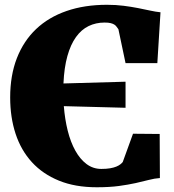

<svg xmlns="http://www.w3.org/2000/svg" viewBox="-20 -771 727 802"><path d="M22.5 -363.8Q22.5 -456.1 50.5 -528.1Q78.6 -600.1 130.9 -649.7Q183.1 -699.2 258.1 -725.1Q333 -751 426.8 -751Q464.8 -751 496.8 -746.8Q528.8 -742.7 556.4 -737.3Q584 -731.9 607.2 -726.8Q630.4 -721.7 650.4 -719.7L637.2 -507.3H504.4L474.6 -648.9Q470.7 -653.8 467.3 -658.9Q463.9 -664.1 458 -668Q452.1 -671.9 442.6 -674.3Q433.1 -676.8 417 -676.8Q380.4 -676.8 350.1 -662.1Q319.8 -647.5 297.4 -616.2Q274.9 -585 261.5 -536.9Q248 -488.8 245.1 -422.4L504.4 -429.7V-320.8L246.6 -327.6Q251 -272.5 262.9 -224.9Q274.9 -177.2 294.7 -141.6Q314.5 -106 341.6 -85.7Q368.7 -65.4 403.3 -65.4Q424.8 -65.4 440.2 -68.1Q455.6 -70.8 466.1 -75.2Q476.6 -79.6 482.9 -84.7Q489.3 -89.8 492.7 -94.2L535.6 -212.4L647 -211.4L647.9 -27.3Q626 -25.9 601.8 -19.5Q577.6 -13.2 546.9 -6.3Q516.1 0.5 476.6 5.9Q437 11.2 384.3 11.2Q293.9 11.2 226.3 -16.4Q158.7 -43.9 113.3 -93.5Q67.9 -143.1 45.2 -211.9Q22.5 -280.8 22.5 -363.8Z"/></svg>

Font: Merriweather UltraBold
Style: Regular
Weight: 900
Designer: Eben Sorkin ( sorkintype@gmail.com )
Foundry: Eben Sorkin
Version: Version 1.570; ttfautohint (v1.3) -l 8 -r 32 -G 0 -x 0 -H 60